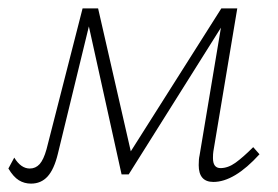

<svg xmlns="http://www.w3.org/2000/svg" viewBox="-30 -430 663 458"><path d="M589 -62Q529 4 479 4Q444 4 444 -36Q444 -51 446 -59L497 -364L277 -14H260L182 -367L108 -63Q99 -26 83.5 -9Q68 8 44 8Q28 8 15 0Q2 -8 -10 -28L4 -54Q20 -28 41 -28Q55 -28 64.5 -38.5Q74 -49 81 -74L167 -410H204L282 -69L498 -410H536L479 -69Q478 -63 478 -53Q478 -29 496 -29Q514 -29 532 -42Q550 -55 574 -79Z"/></svg>

Font: Ysabeau Light
Style: Italic
Weight: 300
Italic angle: -12°
Designer: Christian Thalmann (Catharsis Fonts)
Version: Version 0.003